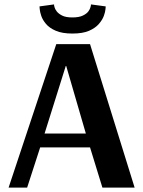

<svg xmlns="http://www.w3.org/2000/svg" viewBox="-20 -850 648 870"><path d="M308 -698Q262 -698 233 -710.5Q204 -723 188.5 -741.5Q173 -760 167 -778Q161 -796 160 -808.5Q159 -821 159 -821L225 -830V-826Q225 -826 227 -817.5Q229 -809 237 -798.5Q245 -788 261.5 -779.5Q278 -771 308 -771Q338 -771 355.5 -779.5Q373 -788 380.5 -798.5Q388 -809 390 -817.5Q392 -826 392 -826V-830L459 -821Q459 -821 458 -808.5Q457 -796 450.5 -778Q444 -760 428 -741.5Q412 -723 383.5 -710.5Q355 -698 308 -698ZM19 0 235 -650H388L590 0H444L388 -182H162L103 0ZM182 -245H369L280 -551H278Z"/></svg>

Font: Arsenal SC
Style: Bold
Weight: 700
Designer: Andrij Shevchenko
Foundry: Stairsfor
Version: Version 2.001; ttfautohint (v1.8.4.7-5d5b)